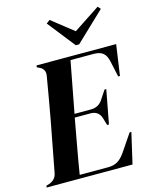

<svg xmlns="http://www.w3.org/2000/svg" viewBox="-129 -968 831 1051"><g transform="rotate(-15 286.5 -442.0)"><path d="M2 0 4 -10 23 -16Q59 -30 65 -66L119 -350Q129 -403 140 -467.5Q151 -532 161 -590Q168 -630 130 -645L120 -650L122 -660H573L548 -486H538L518 -578Q511 -610 493 -625Q475 -640 440 -640H309L254 -350H346Q391 -350 414 -386L447 -436H457L421 -245H411L399 -285Q386 -330 339 -330H250Q237 -257 222 -176Q207 -95 195 -20H356Q387 -20 409 -32.5Q431 -45 452 -75L519 -174H529L489 0ZM255 -882 378 -785 528 -884 542 -868 377 -711H358L235 -867Z"/></g></svg>

Font: DeepMind Serif Display
Style: Italic
Weight: 400
Italic angle: -12°
Designer: Frank Grießhammer / Modifications: Colophon Foundry
Foundry: Colophon Foundry
Version: Version 5.003; ttfautohint (v1.8.2)